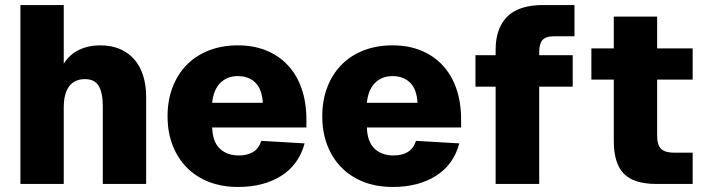

<svg xmlns="http://www.w3.org/2000/svg" viewBox="-20 -730 2795 762"><path d="M61 0V-710H233V-477Q256 -514 293.5 -532Q331 -550 377 -550Q423 -550 457 -535Q491 -520 514 -493Q537 -466 548.5 -428.5Q560 -391 560 -346V0H388V-307Q388 -361 372 -388.5Q356 -416 317 -416Q276 -416 254.5 -387.5Q233 -359 233 -302V0Z M925 12Q861 12 809.5 -8Q758 -28 721.5 -65Q685 -102 665 -153.5Q645 -205 645 -269Q645 -332 665 -384Q685 -436 721.5 -473Q758 -510 809.5 -530Q861 -550 924 -550Q987 -550 1037 -529.5Q1087 -509 1122.5 -471Q1158 -433 1177 -378.5Q1196 -324 1196 -256V-224H822Q824 -167 852.5 -140Q881 -113 928 -113Q961 -113 984 -126.5Q1007 -140 1017 -171L1189 -161Q1166 -76 1096 -32Q1026 12 925 12ZM1023 -322Q1020 -376 993.5 -402Q967 -428 924 -428Q881 -428 854 -400.5Q827 -373 822 -322Z M1539 12Q1475 12 1423.5 -8Q1372 -28 1335.5 -65Q1299 -102 1279 -153.5Q1259 -205 1259 -269Q1259 -332 1279 -384Q1299 -436 1335.5 -473Q1372 -510 1423.5 -530Q1475 -550 1538 -550Q1601 -550 1651 -529.5Q1701 -509 1736.5 -471Q1772 -433 1791 -378.5Q1810 -324 1810 -256V-224H1436Q1438 -167 1466.5 -140Q1495 -113 1542 -113Q1575 -113 1598 -126.5Q1621 -140 1631 -171L1803 -161Q1780 -76 1710 -32Q1640 12 1539 12ZM1637 -322Q1634 -376 1607.5 -402Q1581 -428 1538 -428Q1495 -428 1468 -400.5Q1441 -373 1436 -322Z M1947 0V-386H1867V-511H1947V-532Q1947 -618 1993 -664Q2039 -710 2136 -710H2260V-586H2178Q2146 -586 2133 -571Q2120 -556 2120 -524V-511H2253V-386H2120V0Z M2584 0Q2496 0 2456 -40.5Q2416 -81 2416 -170V-414H2327V-538H2416V-664H2588V-538H2729V-414H2588V-192Q2588 -153 2604.5 -138.5Q2621 -124 2655 -124H2729V0Z"/></svg>

Font: Geist ExtBd
Style: Regular
Weight: 400
Designer: Basement.studio, Andrés Briganti, Mateo Zaragoza
Foundry: Basement.studio, Vercel, Andrés Briganti, Guido Ferreyra, Mateo Zaragoza
Version: Version 1.401